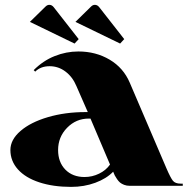

<svg xmlns="http://www.w3.org/2000/svg" viewBox="-20 -749 766 774"><path d="M284.1 -660.8 347 -722.5Q354 -729.5 362.3 -729.5Q372.8 -729.5 380.2 -719.8L480.8 -591.3L464.2 -573.4ZM100.5 -660.8 163.5 -722.5Q170.5 -729.5 178.8 -729.5Q189.2 -729.5 196.7 -719.8L297.2 -591.3L280.6 -573.4ZM333.9 -297.2 288 -402.1Q272.7 -438.8 244.1 -460.4Q215.5 -482.1 180.1 -482.1Q143.8 -482.1 121.9 -460.2L115.8 -466.3Q153.8 -504.4 200.4 -522.9Q246.9 -541.5 295.9 -541.5Q366.3 -541.5 422 -508.5Q477.7 -475.5 503.1 -415.6L651.2 -69.9Q667.8 -31.5 677.2 -20.1Q686.6 -8.7 708.5 -8.7H716.8V0H502.2Q490.4 0 480.3 -3.9Q470.3 -7.9 463.9 -13.1Q457.6 -18.4 451.7 -27.1Q445.8 -35.8 442.7 -41.7Q439.7 -47.6 436.2 -56.8Q409.1 -28.8 364.1 -12.2Q319.1 4.4 266.6 4.4Q194.1 4.4 138.3 -14Q82.6 -32.3 52.2 -66.2Q21.9 -100.1 21.9 -144.2Q21.9 -185.8 62.5 -220.9Q103.1 -256.1 172.9 -276.7Q242.6 -297.2 324.7 -297.2ZM423.5 -85.7 344.8 -271H337.8Q286.7 -271 250.4 -233.8Q214.2 -196.7 214.2 -144.2Q214.2 -95.3 243.4 -65.3Q272.7 -35.4 320.8 -35.4Q351.8 -35.4 379.6 -49Q407.3 -62.5 423.5 -85.7Z"/></svg>

Font: Wabroye
Style: Medium
Weight: 500
Designer: gluk
Foundry: gluk
Version: Version 0.14